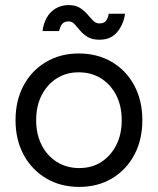

<svg xmlns="http://www.w3.org/2000/svg" viewBox="-20 -722 620 754"><path d="M291 12Q218 12 161.5 -21.5Q105 -55 73 -114Q41 -173 41 -250Q41 -327 72.5 -386Q104 -445 160.5 -478.5Q217 -512 289 -512Q363 -512 419.5 -478.5Q476 -445 507.5 -386Q539 -327 539 -250Q539 -173 507.5 -114Q476 -55 420 -21.5Q364 12 291 12ZM291 -62Q341 -62 378 -86Q415 -110 436.5 -152Q458 -194 458 -250Q458 -306 436.5 -348Q415 -390 377 -414Q339 -438 289 -438Q240 -438 202.5 -414Q165 -390 143.5 -348Q122 -306 122 -250Q122 -195 143.5 -152.5Q165 -110 203.5 -86Q242 -62 291 -62ZM371 -566Q342 -566 324 -577Q306 -588 294.5 -602Q283 -616 273 -627Q263 -638 250 -638Q234 -638 225.5 -629.5Q217 -621 212 -600H147Q150 -627 162.5 -650.5Q175 -674 197.5 -688Q220 -702 249 -702Q277 -702 294 -691Q311 -680 323 -666Q335 -652 345.5 -641Q356 -630 371 -630Q388 -630 396 -640Q404 -650 407 -668H471Q466 -628 441 -597Q416 -566 371 -566Z"/></svg>

Font: Figtree Light
Style: Regular
Weight: 400
Version: Version 2.002